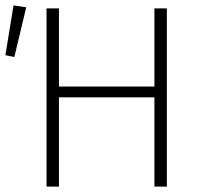

<svg xmlns="http://www.w3.org/2000/svg" viewBox="-43 -690 734 710"><path d="M129 0V-659H175V-370H528V-659H574V0H528V-330H175V0ZM-23 -486 7 -670 54 -663 10 -479Z"/></svg>

Font: Giro Light
Style: Regular
Weight: 300
Designer: Paul D. Hunt
Foundry: Adobe Systems Incorporated
Version: Version 1.000;PS 1.0;hotconv 1.0.88;makeotf.lib2.5.647800